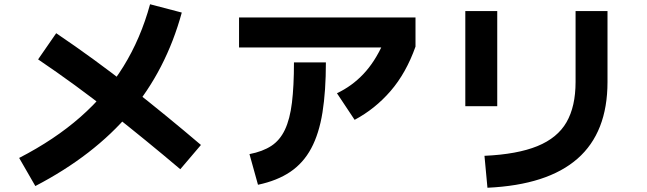

<svg xmlns="http://www.w3.org/2000/svg" viewBox="-20 -815 3040 902"><path d="M146 59 70 -73Q237 -159 358 -265.5Q479 -372 560 -503Q641 -634 685 -795L834 -756Q760 -485 590.5 -284.5Q421 -84 146 59ZM924 -134 827 -20Q665 -157 500 -287Q335 -417 159 -536L244 -659Q423 -538 592.5 -405Q762 -272 924 -134Z M1646 -252 1563 -377Q1633 -410 1687 -467Q1741 -524 1780 -611L1805 -592H1103V-733H1932V-596Q1888 -472 1815 -387.5Q1742 -303 1646 -252ZM1192 53 1152 -91Q1214 -103 1254.5 -129.5Q1295 -156 1318.5 -205.5Q1342 -255 1351.5 -332.5Q1361 -410 1361 -522H1511Q1511 -387 1495 -287Q1479 -187 1442 -118Q1405 -49 1343.5 -7.5Q1282 34 1192 53Z M2316 -316H2166V-763H2316ZM2270 67 2256 -83Q2410 -90 2504.5 -128.5Q2599 -167 2641.5 -241Q2684 -315 2684 -430V-763H2834V-430Q2834 -193 2693 -69.5Q2552 54 2270 67Z"/></svg>

Font: Murecho Thin
Style: Bold
Weight: 700
Version: Version 1.010